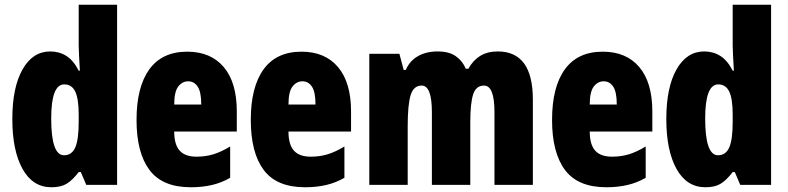

<svg xmlns="http://www.w3.org/2000/svg" viewBox="-20 -780 3323 810"><path d="M197 10Q118 10 75 -67.5Q32 -145 32 -278Q32 -411 75 -487Q118 -563 192 -563Q230 -563 260 -544Q290 -525 312 -482H317Q315 -520 313.5 -546Q312 -572 312 -588V-760H474V0H344L321 -54H312Q286 -20 261.5 -5Q237 10 197 10ZM250 -125Q283 -125 297.5 -158Q312 -191 312 -265V-297Q312 -363 297.5 -393.5Q283 -424 251 -424Q196 -424 196 -280Q196 -125 250 -125Z M770 -562Q869 -562 924 -497Q979 -432 979 -310V-225H715Q715 -170 738 -144.5Q761 -119 809 -119Q847 -119 880 -129Q913 -139 951 -162V-30Q915 -9 874 0.5Q833 10 785 10Q665 10 610.5 -63Q556 -136 556 -274Q556 -413 610 -487.5Q664 -562 770 -562ZM774 -437Q749 -437 732 -415Q715 -393 715 -339H829Q829 -392 814 -414.5Q799 -437 774 -437Z M1252 -562Q1351 -562 1406 -497Q1461 -432 1461 -310V-225H1197Q1197 -170 1220 -144.5Q1243 -119 1291 -119Q1329 -119 1362 -129Q1395 -139 1433 -162V-30Q1397 -9 1356 0.5Q1315 10 1267 10Q1147 10 1092.5 -63Q1038 -136 1038 -274Q1038 -413 1092 -487.5Q1146 -562 1252 -562ZM1256 -437Q1231 -437 1214 -415Q1197 -393 1197 -339H1311Q1311 -392 1296 -414.5Q1281 -437 1256 -437Z M2080 -563Q2228 -563 2228 -360V0H2066V-307Q2066 -419 2022 -419Q1988 -419 1976 -381.5Q1964 -344 1964 -264V0H1802V-307Q1802 -419 1759 -419Q1725 -419 1712.5 -379Q1700 -339 1700 -248V0H1538V-553H1665L1683 -485H1692Q1708 -523 1743 -543Q1778 -563 1826 -563Q1875 -563 1903.5 -542.5Q1932 -522 1945 -490H1956Q1975 -525 2005.5 -544Q2036 -563 2080 -563Z M2523 -562Q2622 -562 2677 -497Q2732 -432 2732 -310V-225H2468Q2468 -170 2491 -144.5Q2514 -119 2562 -119Q2600 -119 2633 -129Q2666 -139 2704 -162V-30Q2668 -9 2627 0.5Q2586 10 2538 10Q2418 10 2363.5 -63Q2309 -136 2309 -274Q2309 -413 2363 -487.5Q2417 -562 2523 -562ZM2527 -437Q2502 -437 2485 -415Q2468 -393 2468 -339H2582Q2582 -392 2567 -414.5Q2552 -437 2527 -437Z M2956 10Q2877 10 2834 -67.5Q2791 -145 2791 -278Q2791 -411 2834 -487Q2877 -563 2951 -563Q2989 -563 3019 -544Q3049 -525 3071 -482H3076Q3074 -520 3072.5 -546Q3071 -572 3071 -588V-760H3233V0H3103L3080 -54H3071Q3045 -20 3020.5 -5Q2996 10 2956 10ZM3009 -125Q3042 -125 3056.5 -158Q3071 -191 3071 -265V-297Q3071 -363 3056.5 -393.5Q3042 -424 3010 -424Q2955 -424 2955 -280Q2955 -125 3009 -125Z"/></svg>

Font: Noto Sans Kannada ExtraCondensed Black
Style: Regular
Weight: 900
Width: 2
Designer: Jelle Bosma - Monotype Design Team
Foundry: Monotype Imaging Inc.
Version: Version 2.005; ttfautohint (v1.8.4.7-5d5b)